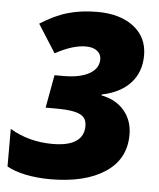

<svg xmlns="http://www.w3.org/2000/svg" viewBox="-53 -770 685 825"><g transform="rotate(5 290.0 -357.0)"><path d="M549.8 -555.2Q549.8 -482.9 506.1 -435.5Q462.4 -388.2 382.8 -372.1V-368.2Q445.8 -356 481.4 -313.7Q517.1 -271.5 517.1 -210Q517.1 -104.5 430.2 -47.4Q343.3 9.8 194.8 9.8Q138.2 9.8 88.6 -0.2Q39.1 -10.3 6.8 -28.8V-190.9Q88.4 -142.1 190.9 -142.1Q258.3 -142.1 291.7 -164.8Q325.2 -187.5 325.2 -230Q325.2 -256.3 312 -269.5Q298.8 -282.7 270 -288.8Q241.2 -294.9 189 -294.9H147.9L173.8 -437H211.9Q283.7 -437 323.7 -459.7Q363.8 -482.4 363.8 -522Q363.8 -544.4 346.2 -558.1Q328.6 -571.8 297.9 -571.8Q240.7 -571.8 166 -530.8L88.9 -651.9Q150.4 -691.4 207.8 -707.8Q265.1 -724.1 334 -724.1Q432.1 -724.1 491 -678.7Q549.8 -633.3 549.8 -555.2Z"/></g></svg>

Font: Open Sans Extrabold
Style: Italic
Weight: 800
Italic angle: -12°
Foundry: Ascender Corporation
Version: Version 1.10